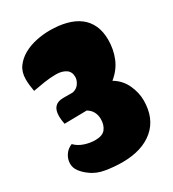

<svg xmlns="http://www.w3.org/2000/svg" viewBox="-174 -813 821 909"><g transform="rotate(-30 236.5 -358.5)"><path d="M226 -2Q184 -2 137.5 -9.5Q91 -17 59 -42Q39 -56 23.5 -76Q8 -96 8 -120Q8 -144 22 -165.5Q36 -187 61 -197Q80 -177 109.5 -167Q139 -157 168 -157Q208 -157 224 -178Q240 -199 240 -231Q240 -252 231 -269.5Q222 -287 202 -299Q94 -297 80 -297Q75 -322 75 -341Q75 -406 135 -406H188Q211 -411 223 -429Q235 -447 235 -464Q235 -493 214 -506.5Q193 -520 162 -520Q129 -520 97 -515Q65 -510 33 -504Q30 -521 28 -537.5Q26 -554 26 -571Q26 -610 45.5 -637Q65 -664 96 -681.5Q127 -699 165 -707Q203 -715 240 -715Q289 -715 329.5 -704.5Q370 -694 398.5 -672.5Q427 -651 442.5 -617.5Q458 -584 458 -538Q458 -487 439.5 -441Q421 -395 378 -360Q420 -335 440 -292Q460 -249 460 -206Q460 -108 397.5 -55Q335 -2 226 -2Z"/></g></svg>

Font: Chela One Cyrilic
Style: Regular
Weight: 400
Designer: Miguel Hernandez
Foundry: LatinoType
Version: Version 1.001